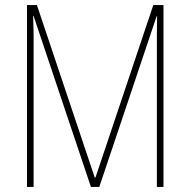

<svg xmlns="http://www.w3.org/2000/svg" viewBox="-20 -734 748 754"><path d="M337 0H370L595 -670H597C596 -618 596 -595 596 -583V0H622V-714H582L355 -37H352L125 -714H86V0H112V-584C112 -599 112 -619 110 -671H112Z"/></svg>

Font: Noto Sans Thai Cond Thin
Style: Regular
Weight: 100
Width: 3
Designer: Monotype Design Team
Foundry: Monotype Imaging Inc.
Version: Version 2.002